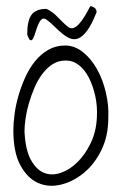

<svg xmlns="http://www.w3.org/2000/svg" viewBox="-20 -602 402 624"><path d="M23.4 -178.7Q23.4 -201.2 27.3 -231Q31.2 -260.7 40 -291Q48.8 -321.3 62 -350.6Q75.2 -379.9 93.8 -402.8Q112.3 -425.8 136.7 -439.9Q161.1 -454.1 191.4 -454.1Q222.7 -454.1 249.5 -432.6Q276.4 -411.1 295.4 -377Q314.5 -342.8 324.2 -300.8Q334 -258.8 332 -218.8Q332 -160.2 309.6 -114.3Q287.1 -68.4 252.4 -40Q217.8 -11.7 178.2 -2Q138.7 7.8 104 -7.3Q69.3 -22.5 46.4 -64.5Q23.4 -106.4 23.4 -178.7ZM59.6 -174.8Q62.5 -115.2 80.1 -83Q97.7 -50.8 122.6 -40.5Q147.5 -30.3 176.8 -40Q206.1 -49.8 231.4 -74.7Q256.8 -99.6 274.9 -137.2Q293 -174.8 294.9 -221.7Q296.9 -256.8 289.6 -290Q282.2 -323.2 269 -349.1Q255.9 -375 236.8 -390.1Q217.8 -405.3 193.4 -405.3Q169.9 -405.3 151.4 -393.6Q132.8 -381.8 117.7 -361.8Q102.5 -341.8 91.8 -316.4Q81.1 -291 73.7 -265.6Q66.4 -240.2 63 -216.3Q59.6 -192.4 59.6 -174.8ZM132.8 -537.1Q122.1 -544.9 115.7 -539.6Q109.4 -534.2 104.5 -522.9Q99.6 -511.7 95.7 -498.5Q91.8 -485.4 87.9 -477.5Q84 -469.7 79.1 -471.2Q74.2 -472.7 68.4 -490.2Q68.4 -536.1 83 -554.7Q97.7 -573.2 130.9 -573.2Q149.4 -564.5 161.6 -552.2Q173.8 -540 184.1 -529.8Q194.3 -519.5 202.6 -513.7Q210.9 -507.8 220.7 -511.7Q230.5 -515.6 243.2 -531.7Q255.9 -547.9 273.4 -582Q279.3 -582 286.6 -577.1Q293.9 -572.3 293.9 -562.5Q278.3 -522.5 263.2 -502.4Q248 -482.4 234.4 -477.1Q220.7 -471.7 207 -477.5Q193.4 -483.4 180.7 -494.1Q168 -504.9 156.2 -516.6Q144.5 -528.3 132.8 -537.1Z"/></svg>

Font: Annie Use Your Telescope
Style: Regular
Weight: 400
Designer: Kimberly Geswein
Foundry: Kimberly Geswein
Version: Version 1.002 2001